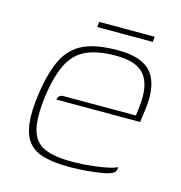

<svg xmlns="http://www.w3.org/2000/svg" viewBox="-80 -552 596 631"><g transform="rotate(15 218.0 -236.0)"><path d="M210 7Q159 7 124.5 -2Q90 -11 71 -34Q52 -57 47 -97.5Q42 -138 51 -200Q62 -275 84.5 -320Q107 -365 150 -385Q193 -405 267 -405Q350 -405 382 -364.5Q414 -324 403 -241L397 -196H112Q113 -203 117.5 -208Q122 -213 132 -213H378L382 -246Q390 -317 363 -351.5Q336 -386 265 -386Q205 -386 166.5 -369.5Q128 -353 106.5 -313Q85 -273 74 -200Q64 -124 74.5 -83.5Q85 -43 118.5 -27.5Q152 -12 212 -12Q232 -12 254.5 -13.5Q277 -15 299 -18Q321 -21 338.5 -25Q356 -29 366 -34L365 -26Q364 -19 357.5 -14Q351 -9 331 -4Q305 1 273.5 4Q242 7 210 7ZM180 -461 182 -479H371L369 -461Z"/></g></svg>

Font: Genos Thin Thin
Style: Italic
Weight: 250
Italic angle: -8°
Version: Version 1.010